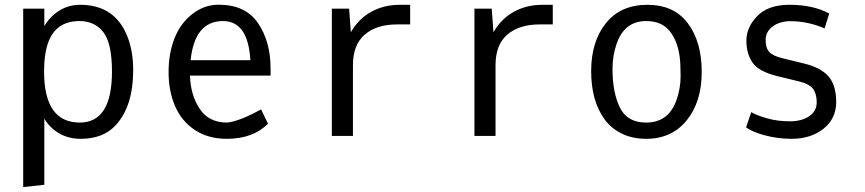

<svg xmlns="http://www.w3.org/2000/svg" viewBox="-20 -572 3641 808"><path d="M165.5 -271Q165.5 -56.2 315.9 -56.2Q451.2 -56.2 451.2 -271Q451.2 -390.1 414.8 -436.8Q378.4 -483.4 314.5 -483.4Q189.5 -483.4 169.9 -338.9Q165.5 -308.6 165.5 -271ZM319.3 12.2Q267.6 12.2 227.5 -11.7Q187.5 -35.6 166.5 -73.2V205.6L77.6 215.3V-535.6H166.5V-461.9Q189.9 -502 229 -526.9Q268.1 -551.8 317.4 -551.8Q449.7 -551.8 505.4 -442.4Q540.5 -373 540.5 -277.3Q540.5 -124.5 466.8 -44.9Q414.1 12.2 319.3 12.2Z M899.9 -552.2Q1013.2 -552.2 1065.9 -474.6Q1118.7 -397 1118.7 -283.7V-253.9H779.3Q782.2 -171.4 820.6 -113.8Q858.9 -56.2 935.5 -56.2Q986.8 -61 1078.6 -111.8L1107.9 -51.3Q1044.4 12.2 934.6 12.2Q856 12.2 799.8 -25.1Q743.7 -62.5 716.6 -125.7Q689.5 -189 689.5 -268.6Q689.5 -348.1 714.6 -411.4Q739.7 -474.6 789.8 -513.4Q839.8 -552.2 899.9 -552.2ZM1033.7 -318.8Q1023.9 -483.4 918.5 -483.4Q799.3 -483.4 782.2 -318.8Z M1465.3 0H1376.5V-535.6H1449.2L1456.5 -436.5Q1489.3 -493.2 1542.5 -522.5Q1595.7 -551.8 1663.1 -551.8H1706.1V-469.2H1650.4Q1564.9 -469.2 1515.1 -426.5Q1465.3 -383.8 1465.3 -297.9Z M2065.4 0H1976.6V-535.6H2049.3L2056.6 -436.5Q2089.4 -493.2 2142.6 -522.5Q2195.8 -551.8 2263.2 -551.8H2306.2V-469.2H2250.5Q2165 -469.2 2115.2 -426.5Q2065.4 -383.8 2065.4 -297.9Z M2699.2 -56.2Q2792.5 -56.2 2826.2 -148.9Q2844.2 -198.7 2844.2 -251.2Q2844.2 -303.7 2840.3 -333Q2831.5 -399.4 2798.1 -441.4Q2764.6 -483.4 2699.2 -483.4Q2608.4 -483.4 2575.2 -388.7Q2557.6 -337.9 2557.6 -282.2Q2557.6 -183.6 2588.4 -119.9Q2619.1 -56.2 2699.2 -56.2ZM2699.2 12.2Q2641.6 12.2 2596.7 -9.8Q2551.8 -31.7 2523.9 -70.3Q2467.8 -147.9 2467.8 -272.5Q2467.8 -397 2529.8 -474.4Q2591.8 -551.8 2704.3 -551.8Q2816.9 -551.8 2875 -473.6Q2933.1 -395.5 2933.1 -269.5Q2933.1 -143.6 2870.1 -65.7Q2807.1 12.2 2699.2 12.2Z M3311.5 12.2Q3253.9 12.2 3199.7 -2.2Q3145.5 -16.6 3119.6 -36.1L3141.6 -100.1Q3162.1 -87.4 3206.5 -74.5Q3251 -61.5 3303 -61.5Q3355 -61.5 3386 -83.3Q3417 -105 3417 -141.1Q3417 -177.2 3401.6 -198Q3386.2 -218.8 3342.3 -229.5L3251.5 -251.5Q3172.9 -271 3147 -308.3Q3121.1 -345.7 3121.1 -401.4Q3121.1 -457 3166.3 -503.9Q3211.4 -550.8 3297.9 -551.8H3304.2Q3401.4 -551.8 3469.7 -515.1L3450.2 -452.6Q3378.9 -482.9 3305.7 -482.9Q3260.3 -482.4 3231.2 -460.2Q3202.1 -438 3202.1 -404.3Q3202.1 -370.6 3216.8 -353.8Q3231.4 -336.9 3272.5 -327.1L3365.7 -304.2Q3435.1 -287.1 3467 -250Q3499 -212.9 3499 -142.8Q3499 -72.8 3445.6 -30.3Q3392.1 12.2 3311.5 12.2Z"/></svg>

Font: Oxygen Mono
Style: Regular
Weight: 400
Designer: Vernon Adams
Foundry: Vernon Adams
Version: Version 0.201; ttfautohint (v0.8) -r 50 -G 200 -x